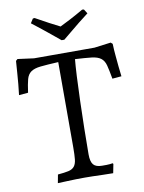

<svg xmlns="http://www.w3.org/2000/svg" viewBox="-92 -902 730 970"><g transform="rotate(-10 273.0 -417.0)"><path d="M233 -598Q174 -595 141.5 -591.5Q109 -588 92 -576Q75 -564 68.5 -540Q62 -516 56 -472L9 -468Q12 -494 15 -523Q17 -548 19.5 -578.5Q22 -609 24 -641L33 -649L116 -638H426L511 -649L520 -641Q521 -609 524 -579Q527 -549 529 -525Q532 -497 535 -472L488 -468Q480 -513 473.5 -538Q467 -563 450.5 -575.5Q434 -588 403.5 -591.5Q373 -595 319 -598Q316 -568 313 -511Q310 -454 308 -385.5Q306 -317 304.5 -245Q303 -173 303 -112Q303 -75 316 -59.5Q329 -44 360 -44Q373 -44 383.5 -44Q394 -44 401 -45Q409 -46 415 -47L418 -43L409 3Q380 3 353 2Q330 1 304.5 0.5Q279 0 262 0Q243 0 219.5 0.5Q196 1 175 2Q150 3 125 4L133 -39Q168 -42 188 -46.5Q208 -51 218 -63.5Q228 -76 230.5 -99Q233 -122 233 -162ZM421 -815Q396 -796 372 -777Q348 -758 328 -741Q305 -722 283 -704H269Q247 -722 224 -741Q204 -758 179.5 -777Q155 -796 131 -815L145 -837L154 -838Q189 -818 222.5 -800.5Q256 -783 276 -773Q297 -783 329.5 -800Q362 -817 398 -838L407 -837Z"/></g></svg>

Font: Alegreya
Style: Regular
Weight: 400
Designer: Juan Pablo del Peral
Foundry: Juan Pablo del Peral
Version: Version 1.003